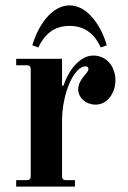

<svg xmlns="http://www.w3.org/2000/svg" viewBox="-20 -692 474 712"><path d="M100 -524 122 -516C144 -562 178 -596 238 -596C298 -596 332 -562 354 -516L376 -524C356 -594 306 -672 238 -672C170 -672 120 -594 100 -524ZM40 0H258V-24H226C214 -24 210 -28 210 -40V-241C210 -350 256 -446 297 -446C305 -446 308 -441 308 -436C308 -429 301 -421 294 -413C282 -399 270 -381 270 -361C270 -329 299 -304 335 -304C377 -304 408 -346 408 -394C408 -446 375 -486 326 -486C275 -486 234 -430 215 -374L210 -375V-474H40V-450H78C90 -450 94 -446 94 -434V-40C94 -28 90 -24 78 -24H40Z"/></svg>

Font: Old Standard
Style: Bold
Weight: 700
Designer: Alexey Kryukov <alexios@thessalonica.org.ru>
Version: Version 2.0.2